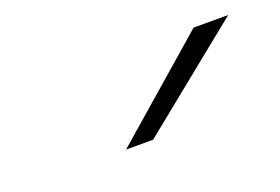

<svg xmlns="http://www.w3.org/2000/svg" viewBox="-44 -896 593 407"><g transform="rotate(-20 253.0 -693.0)"><path d="M186 -596 409 -790H487L247 -596Z"/></g></svg>

Font: Georama ExtraExtended Light
Style: Italic
Weight: 300
Width: 8
Italic angle: -9°
Designer: Jean-Baptiste Levee
Foundry: Production Type
Version: Version 1.000